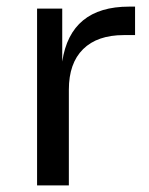

<svg xmlns="http://www.w3.org/2000/svg" viewBox="-20 -560 450 580"><path d="M92 0V-534H168V-374Q193 -540 370 -540H388V-454H354Q274 -454 231 -411.5Q188 -369 188 -289V0Z"/></svg>

Font: Cazoo Sans
Style: Regular
Weight: 400
Designer: Jonathan Barnbrook, Julián Moncada
Foundry: Barnbrook Fonts
Version: Version 2.000;Glyphs 3.3 (3337)